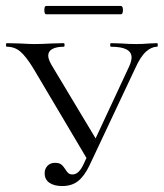

<svg xmlns="http://www.w3.org/2000/svg" viewBox="-25 -613 550 645"><path d="M-2 -456Q-5 -456 -5 -462Q-5 -468 -2 -468L41 -467Q75 -465 90 -465Q114 -465 150 -467L189 -468Q192 -468 192 -462Q192 -456 189 -456Q165 -456 151 -448.5Q137 -441 137 -426Q137 -414 148 -395L304 -135L271 -73L86 -385Q62 -424 43 -440Q24 -456 -2 -456ZM417 -420Q417 -456 348 -456Q345 -456 345 -462Q345 -468 348 -468L382 -467Q410 -465 433 -465Q453 -465 477 -467L503 -468Q505 -468 505 -462Q505 -456 503 -456Q484 -456 465.5 -439.5Q447 -423 429 -383L275 -56Q258 -21 237 -4.5Q216 12 184 12Q157 12 141 1Q125 -10 125 -31Q125 -46 134.5 -56Q144 -66 160 -66Q173 -66 180 -61Q187 -56 194 -45Q200 -35 205 -31Q210 -27 219 -27Q240 -27 256 -62L409 -390Q417 -408 417 -420ZM124 -579Q124 -593 130 -593H381Q388 -593 388 -579Q388 -565 381 -565H130Q124 -565 124 -579Z"/></svg>

Font: Cormorant Unicase
Style: Regular
Weight: 400
Designer: Christian Thalmann (Catharsis Fonts)
Foundry: Catharsis Fonts
Version: Version 4.000